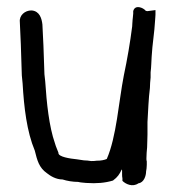

<svg xmlns="http://www.w3.org/2000/svg" viewBox="-20 -520 511 552"><path d="M37 -457C39 -415 41 -371 42 -326C42 -310 43 -296 45 -280C49 -211 57 -142 80 -87C87 -59 92 -38 115 -22C125 -14 141 -4 160 -4C172 0 189 3 205 3C211 5 221 5 228 6H229C257 8 282 6 305 -1L306 -2C317 -10 324 -19 330 -33C330 -33 331 -31 331 -29V-19C331 -15 331 -12 332 -7V0C341 9 361 19 378 7C394 5 400 -15 400 -27C401 -32 402 -39 402 -46V-56C401 -58 401 -61 401 -65C401 -75 402 -86 403 -97V-98C403 -108 404 -120 404 -133V-169C406 -202 407 -236 411 -267C411 -277 412 -287 413 -297V-312C415 -327 415 -343 416 -357C418 -394 424 -425 426 -463C426 -467 427 -472 427 -478V-491L404 -488C403 -488 402 -488 399 -489C392 -498 368 -508 363 -488V-481C362 -473 362 -467 361 -461V-460C361 -455 360 -452 360 -444C354 -397 346 -350 336 -303C321 -226 315 -127 287 -63C280 -60 271 -58 259 -58H258C252 -57 248 -57 242 -57C235 -58 228 -59 221 -59L201 -62C181 -64 148 -69 148 -80V-81C145 -90 141 -97 138 -108C121 -156 114 -225 110 -286C108 -299 107 -314 107 -328C106 -369 104 -410 102 -448V-449C100 -467 94 -488 71 -490H70C52 -490 35 -476 37 -457Z"/></svg>

Font: Scribbler
Style: Bd
Weight: 700
Designer: Mew Too
Foundry: Cannot Into Space Fonts
Version: Version 1.001